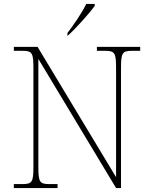

<svg xmlns="http://www.w3.org/2000/svg" viewBox="-20 -951 771 971"><path d="M321 -784V-771H323C364 -807 434 -886 459 -921V-931H416C395 -886 350 -822 321 -784ZM50 0H271V-20H230C180 -20 174 -31 174 -108V-653L567 0H592V-606C592 -683 598 -694 648 -694H689V-714H470V-694H511C561 -694 567 -683 567 -606V-55L170 -714H50V-694H93C143 -694 149 -683 149 -606V-108C149 -31 143 -20 93 -20H50Z"/></svg>

Font: Noto Serif Sinhala Thin
Style: Regular
Weight: 100
Designer: Jelle Bosma - Monotype Design Team
Foundry: Monotype Imaging Inc.
Version: Version 2.007